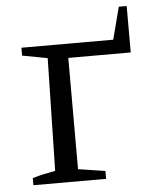

<svg xmlns="http://www.w3.org/2000/svg" viewBox="-49 -688 574 729"><g transform="rotate(-5 238.0 -323.5)"><path d="M431 -647H461V-470H223V-46L326 -30V0H49V-27Q71 -34 92.5 -38.5Q114 -43 136 -47L145 -476L49 -494V-524H399Z"/></g></svg>

Font: Piazzolla SC
Style: Regular
Weight: 400
Designer: Juan Pablo del Peral
Foundry: Huerta Tipografica
Version: Version 1.330